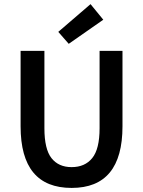

<svg xmlns="http://www.w3.org/2000/svg" viewBox="-20 -901 695 933"><path d="M328.1 12.2Q80.1 12.2 80.1 -287.1V-653.8H195.8V-277.8Q195.8 -176.3 230.2 -132.6Q264.6 -88.9 328.1 -88.9Q392.6 -88.9 428.2 -132.8Q463.9 -176.8 463.9 -277.8V-653.8H575.2V-287.1Q575.2 12.2 328.1 12.2ZM314 -688 263.2 -746.1 419.9 -880.9 481.9 -805.2Z"/></svg>

Font: Toshiba Sans Medium
Style: Regular
Weight: 500
Designer: Paul D. Hunt
Foundry: Toshiba Corporation
Version: Version 2.020;PS 2.0;hotconv 1.0.86;makeotf.lib2.5.63406